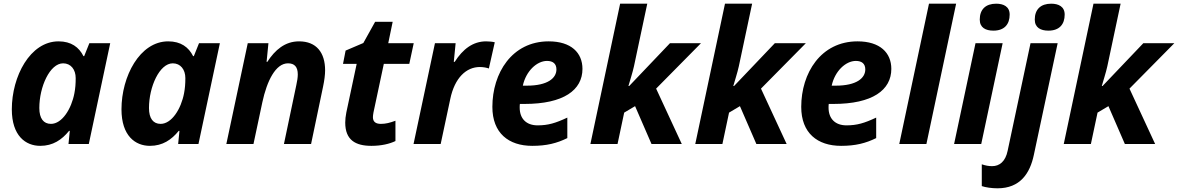

<svg xmlns="http://www.w3.org/2000/svg" viewBox="-20 -780 6381 1040"><path d="M198 10C267 10 315 -23 354 -71H358L351 0H461L577 -546H464L436 -476H432C408 -524 366 -556 297 -556C143 -556 44 -366 44 -188C44 -44 119 10 198 10ZM256 -109C216 -109 193 -138 193 -195C193 -310 250 -437 322 -437C364 -437 390 -403 390 -357C390 -326 388 -301 383 -275C367 -190 316 -109 256 -109Z M792 10C861 10 909 -23 948 -71H952L945 0H1055L1171 -546H1058L1030 -476H1026C1002 -524 960 -556 891 -556C737 -556 638 -366 638 -188C638 -44 713 10 792 10ZM850 -109C810 -109 787 -138 787 -195C787 -310 844 -437 916 -437C958 -437 984 -403 984 -357C984 -326 982 -301 977 -275C961 -190 910 -109 850 -109Z M1206 0H1353L1401 -226C1426 -342 1473 -437 1540 -437C1575 -437 1593 -418 1593 -377C1593 -361 1590 -341 1585 -319L1518 0H1665L1730 -311C1737 -344 1741 -375 1741 -399C1741 -495 1694 -556 1600 -556C1524 -556 1470 -510 1428 -445H1424L1434 -546H1322Z M1992 10C2046 10 2091 -1 2122 -16V-126C2092 -115 2070 -109 2043 -109C2017 -109 2000 -119 2000 -145C2000 -151 2001 -161 2003 -171L2059 -434H2197L2221 -546H2083L2107 -662H2012L1948 -547L1852 -506L1838 -434H1912L1856 -171C1852 -151 1850 -132 1850 -116C1850 -21 1906 10 1992 10Z M2220 0H2367L2419 -244C2443 -359 2506 -417 2579 -417C2599 -417 2617 -413 2628 -409L2660 -551C2649 -554 2629 -556 2613 -556C2542 -556 2487 -514 2443 -445H2438L2448 -546H2336Z M2863 10C2941 10 2996 -4 3053 -32V-143C2989 -113 2949 -101 2892 -101C2830 -101 2795 -138 2795 -197C2795 -204 2795 -209 2796 -217H2821C3033 -217 3135 -292 3135 -407C3135 -494 3074 -556 2952 -556C2753 -556 2647 -384 2647 -201C2647 -59 2735 10 2863 10ZM2834 -316H2812C2829 -395 2888 -450 2943 -450C2975 -450 2994 -435 2994 -404C2994 -357 2947 -316 2834 -316Z M3178 0H3325L3361 -170L3420 -205L3509 0H3673L3534 -300L3777 -546H3609L3388 -314H3384C3390 -336 3407 -388 3414 -421L3486 -760H3339Z M3746 0H3893L3929 -170L3988 -205L4077 0H4241L4102 -300L4345 -546H4177L3956 -314H3952C3958 -336 3975 -388 3982 -421L4054 -760H3907Z M4536 10C4614 10 4669 -4 4726 -32V-143C4662 -113 4622 -101 4565 -101C4503 -101 4468 -138 4468 -197C4468 -204 4468 -209 4469 -217H4494C4706 -217 4808 -292 4808 -407C4808 -494 4747 -556 4625 -556C4426 -556 4320 -384 4320 -201C4320 -59 4408 10 4536 10ZM4507 -316H4485C4502 -395 4561 -450 4616 -450C4648 -450 4667 -435 4667 -404C4667 -357 4620 -316 4507 -316Z M4851 0H4998L5159 -760H5012Z M5361 -614C5421 -614 5449 -649 5449 -701C5449 -745 5415 -760 5376 -760C5320 -760 5287 -730 5287 -674C5287 -630 5319 -614 5361 -614ZM5148 0H5295L5411 -546H5264Z M5659 -614C5719 -614 5747 -649 5747 -701C5747 -745 5713 -760 5674 -760C5618 -760 5585 -730 5585 -674C5585 -630 5617 -614 5659 -614ZM5383 240C5506 240 5559 159 5580 59L5709 -546H5562L5438 37C5426 95 5394 120 5354 120C5335 120 5319 117 5298 110V228C5318 235 5352 240 5383 240Z M5742 0H5889L5925 -170L5984 -205L6073 0H6237L6098 -300L6341 -546H6173L5952 -314H5948C5954 -336 5971 -388 5978 -421L6050 -760H5903Z"/></svg>

Font: Noto Sans
Style: Bold Italic
Weight: 700
Italic angle: -12°
Designer: Monotype Design Team
Foundry: Monotype Imaging Inc.
Version: Version 2.013